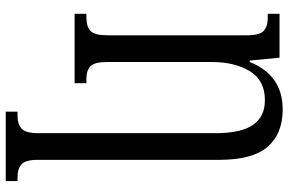

<svg xmlns="http://www.w3.org/2000/svg" viewBox="-188 -577 1005 669"><g transform="rotate(90 314.5 -242.5)"><path d="M369 199H382Q413 199 428.5 184.5Q444 170 444 126V-492Q444 -579 415.5 -621Q387 -663 329 -663Q260 -663 228 -610.5Q196 -558 196 -477V-114Q196 -70 210.5 -55.5Q225 -41 256 -41H270V0H28V-41H40Q73 -41 88 -55.5Q103 -70 103 -114V-600Q103 -645 87.5 -659Q72 -673 40 -673H28V-714H181L191 -610H196Q242 -725 361 -725Q446 -725 491.5 -672.5Q537 -620 537 -503V129Q537 171 552.5 185Q568 199 599 199H611V240H369Z"/></g></svg>

Font: Noto Serif Cond
Style: Regular
Weight: 400
Width: 3
Designer: Monotype Design Team
Foundry: Monotype Imaging Inc.
Version: Version 1.001